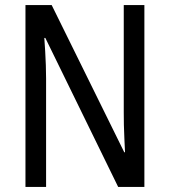

<svg xmlns="http://www.w3.org/2000/svg" viewBox="-20 -734 666 754"><path d="M547 0H444L158 -585H154Q156 -559 157.5 -532Q159 -505 160 -478.5Q161 -452 161 -426V0H80V-714H183L468 -136H471Q470 -161 468.5 -188.5Q467 -216 466.5 -243.5Q466 -271 466 -293V-714H547Z"/></svg>

Font: Noto Sans Arabic Condensed
Style: Regular
Weight: 400
Width: 3
Designer: Monotype Design Team, Nadine Chahine, Nizar Qandah and Khaled Hosny
Foundry: Monotype Imaging Inc.
Version: Version 2.012